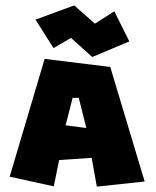

<svg xmlns="http://www.w3.org/2000/svg" viewBox="-20 -711 579 714"><path d="M112 -638 256 -691 333 -623 405 -669 461 -557 323 -499 244 -570 179 -532ZM224 -245 250 -347H273L301 -235ZM16 -54 180 -18 200 -116 321 -124 340 -17 518 -36 390 -462 146 -492Z"/></svg>

Font: Super Mario
Style: Regular
Weight: 400
Version: Version 1.0